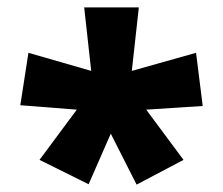

<svg xmlns="http://www.w3.org/2000/svg" viewBox="-20 -906 604 520"><path d="M356 -886 337 -714 511 -763 529 -619 376 -609 477 -473 350 -406 280 -544 220 -407 87 -473 188 -609 35 -621 57 -763 227 -714 208 -886Z"/></svg>

Font: Noto Sans Kannada UI Black
Style: Regular
Weight: 900
Designer: Jelle Bosma - Monotype Design Team
Foundry: Monotype Imaging Inc.
Version: Version 2.005; ttfautohint (v1.8.4.7-5d5b)